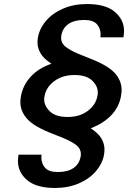

<svg xmlns="http://www.w3.org/2000/svg" viewBox="-20 -720 635 952"><path d="M430 -84Q468 -59 483 -33Q498 -7 498 20Q498 32 496 46Q488 91 455.5 129Q423 167 370.5 189.5Q318 212 253 212Q160 212 114.5 173Q69 134 69 79Q69 64 72 47H186Q185 54 185 60Q185 91 203.5 112Q222 133 267 133Q315 133 344 113.5Q373 94 380 56Q381 50 381 44Q381 28 372 14Q363 0 333.5 -16.5Q304 -33 243 -56Q151 -91 116 -129Q81 -167 81 -214Q81 -228 84 -244Q94 -298 132.5 -340Q171 -382 235 -404Q197 -429 181.5 -455Q166 -481 166 -509Q166 -521 168 -534Q176 -579 208.5 -617Q241 -655 293.5 -677.5Q346 -700 411 -700Q504 -700 549.5 -661Q595 -622 595 -567Q595 -552 592 -535H478Q479 -542 479 -548Q479 -579 460.5 -600Q442 -621 397 -621Q349 -621 320 -601.5Q291 -582 284 -544Q283 -538 283 -532Q283 -516 292 -502Q301 -488 330.5 -471.5Q360 -455 421 -432Q513 -397 548 -359Q583 -321 583 -274Q583 -260 580 -244Q571 -191 533 -150Q495 -109 430 -84ZM201 -244Q199 -235 199 -227Q199 -195 227.5 -167.5Q256 -140 316 -140Q375 -140 415 -170Q455 -200 463 -244Q465 -253 465 -261Q465 -294 436.5 -321Q408 -348 349 -348Q290 -348 249.5 -318Q209 -288 201 -244Z"/></svg>

Font: Fz Poppins Med
Style: Italic
Weight: 500
Italic angle: -10°
Designer: Ninad Kale (Devanagari), Jonny Pinhorn (Latin)
Foundry: Indian Type Foundry
Version: Vit hóa bi Vntype.Com & FontZin.Com